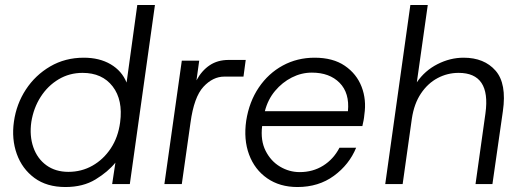

<svg xmlns="http://www.w3.org/2000/svg" viewBox="-20 -740 2099 772"><path d="M243 12Q168 12 118.5 -24.5Q69 -61 47.5 -121Q26 -181 36 -251Q46 -322 84 -380Q122 -438 182 -473Q242 -508 317 -508Q380 -508 425 -481.5Q470 -455 489 -408L532 -720H603L502 0H431L444 -86Q414 -49 364 -18.5Q314 12 243 12ZM255 -49Q308 -49 352 -74Q396 -99 425.5 -143.5Q455 -188 463 -248Q475 -338 433 -392.5Q391 -447 312 -447Q259 -447 215.5 -421Q172 -395 143.5 -350.5Q115 -306 106 -250Q98 -194 114 -148Q130 -102 166.5 -75.5Q203 -49 255 -49Z M641 0 711 -496H781L770 -417Q791 -456 823 -477.5Q855 -499 899 -499H968L959 -432H882Q836 -432 798 -391Q760 -350 746 -247L711 0Z M1176 12Q1105 12 1054.5 -23Q1004 -58 981.5 -118.5Q959 -179 970 -255Q982 -331 1020.5 -388Q1059 -445 1117 -476.5Q1175 -508 1245 -508Q1319 -508 1366.5 -475.5Q1414 -443 1434 -391Q1454 -339 1445 -279Q1444 -267 1442 -256.5Q1440 -246 1437 -233H1034Q1027 -175 1048 -133.5Q1069 -92 1106 -70Q1143 -48 1185 -48Q1238 -48 1279.5 -74Q1321 -100 1345 -146H1412Q1384 -78 1322.5 -33Q1261 12 1176 12ZM1234 -448Q1192 -448 1153.5 -428.5Q1115 -409 1086 -374.5Q1057 -340 1045 -293H1379Q1386 -366 1345.5 -407Q1305 -448 1234 -448Z M1892 0 1932 -285Q1954 -447 1824 -447Q1779 -447 1739.5 -426Q1700 -405 1672.5 -364Q1645 -323 1636 -263L1599 0H1529L1630 -720H1700L1656 -409Q1688 -456 1739 -482Q1790 -508 1844 -508Q1927 -508 1972.5 -456Q2018 -404 2002 -293L1960 0Z"/></svg>

Font: Host Grotesk Light
Style: Italic
Weight: 300
Italic angle: -8°
Designer: Doğukan Karapınar based on Poppins by Indian Type Foundry, Jonny Pinhorn
Foundry: Element Type
Version: Version 1.001; ttfautohint (v1.8.4.7-5d5b)